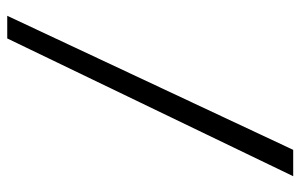

<svg xmlns="http://www.w3.org/2000/svg" viewBox="-166 -644 810 517"><g transform="rotate(-90 238.5 -385.0)"><path d="M455 -770 94 0H23L394 -770Z"/></g></svg>

Font: Libre Baskerville
Style: Bold
Weight: 700
Designer: Pablo Impallari, Rodrigo Fuenzalida
Foundry: Pablo Impallari, Rodrigo Fuenzalida
Version: Version 1.051; ttfautohint (v1.8.4.7-5d5b)